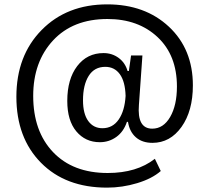

<svg xmlns="http://www.w3.org/2000/svg" viewBox="-20 -758 954 879"><path d="M470 101Q280 101 167.5 -13Q55 -127 55 -315Q55 -503 170.5 -620.5Q286 -738 471 -738Q644 -738 753.5 -635.5Q863 -533 863 -367Q863 -250 811 -177Q759 -104 678 -104Q631 -104 602 -129.5Q573 -155 566 -200H561Q546 -155 512.5 -131Q479 -107 437 -107Q371 -107 329.5 -156.5Q288 -206 288 -296Q288 -396 333.5 -455.5Q379 -515 454 -515Q493 -515 523 -493Q553 -471 564 -433H570L580 -504H632L616 -278Q607 -169 677 -169Q728 -169 759 -222.5Q790 -276 790 -362Q790 -505 701.5 -588Q613 -671 472 -671Q314 -671 223 -573Q132 -475 132 -319Q132 -157 223 -61.5Q314 34 473 34Q606 34 689 -31L716 25Q676 60 608 80.5Q540 101 470 101ZM449 -171Q496 -171 523.5 -211Q551 -251 555 -319Q553 -385 528.5 -418.5Q504 -452 462 -452Q412 -452 386 -410.5Q360 -369 360 -299Q360 -237 384 -204Q408 -171 449 -171Z"/></svg>

Font: Mona Sans Medium
Style: Regular
Weight: 500
Designer: Deni Anggara
Foundry: GitHub
Version: Version 2.000;Glyphs 3.2.3 (3260)